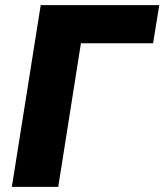

<svg xmlns="http://www.w3.org/2000/svg" viewBox="-20 -725 638 745"><path d="M26 0 138 -705H598L574 -557H294L206 0Z"/></svg>

Font: Nunito Sans 10pt SemiCondensed Black
Style: Italic
Weight: 900
Width: 4
Italic angle: -9°
Designer: Vernon Adams
Foundry: Vernon Adams
Version: Version 3.101;gftools[0.9.27]